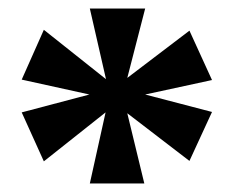

<svg xmlns="http://www.w3.org/2000/svg" viewBox="-20 -781 543 451"><path d="M191 -350H319L279 -515L425 -403L478 -518L321 -559L478 -593L425 -709L279 -598L321 -761H191L229 -595L83 -711L31 -594L190 -559L31 -517L83 -402L228 -517Z"/></svg>

Font: Noto Serif Lao Black
Style: Regular
Weight: 900
Designer: Monotype Design Team
Foundry: Monotype Imaging Inc.
Version: Version 2.003